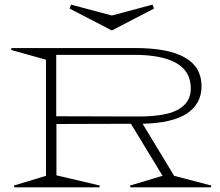

<svg xmlns="http://www.w3.org/2000/svg" viewBox="-20 -807 946 827"><path d="M223.1 -272.9V-51.8L410.2 -7.8L408.2 0H42L40 -7.8L178.2 -49.8V-549.8L27.8 -591.8L29.8 -600.1H562Q848.1 -600.1 848.1 -436Q848.1 -360.8 786.1 -318.8Q724.1 -276.9 594.2 -273.9L730 -49.8L890.1 -7.8L888.2 0H542L540 -7.8L680.2 -49.8L543.9 -273.9ZM222.2 -306.2 576.2 -305.2Q640.6 -305.2 685.8 -314.2Q731 -323.2 755.6 -340.1Q780.3 -356.9 791 -377.9Q801.8 -398.9 801.8 -426.8Q801.8 -570.8 556.2 -570.8H222.2ZM279.8 -770 286.1 -787.1 461.9 -740.2 637.2 -787.1 643.1 -770 461.9 -675.8Z"/></svg>

Font: Halibut Exp Thin
Style: Regular
Weight: 250
Width: 7
Designer: Matteo Maggi
Foundry: Collletttivo
Version: Version 3.080 | FøM Fix